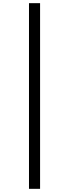

<svg xmlns="http://www.w3.org/2000/svg" viewBox="-20 -970 437 1212"><path d="M163 222V-950H233V222Z"/></svg>

Font: Be Vietnam Pro Light
Style: Regular
Weight: 300
Designer: Lam Bao, Tony Le, Vietanh Nguyen
Foundry: Yellow Type Foundry
Version: Version 1.002; ttfautohint (v1.8.3)